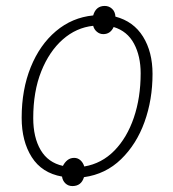

<svg xmlns="http://www.w3.org/2000/svg" viewBox="-20 -589 582 647"><path d="M224 38Q210 38 200.5 29Q191 20 189 6Q121 -6 87 -59.5Q53 -113 53 -192Q53 -287 83.5 -362.5Q114 -438 168.5 -484Q223 -530 294 -537Q303 -569 333 -569Q347 -569 357.5 -559.5Q368 -550 369 -533Q430 -517 462 -465.5Q494 -414 494 -340Q494 -253 467 -178Q440 -103 388 -52.5Q336 -2 263 8Q254 38 224 38ZM192 -30Q198 -42 207.5 -49.5Q217 -57 230 -57Q242 -57 251 -49Q260 -41 264 -28Q323 -38 365.5 -81.5Q408 -125 431 -192.5Q454 -260 454 -342Q454 -400 431.5 -442Q409 -484 363 -498Q352 -474 328 -474Q316 -474 306.5 -482Q297 -490 294 -502Q237 -496 191.5 -456Q146 -416 119 -348.5Q92 -281 92 -191Q92 -126 117 -83.5Q142 -41 192 -30Z"/></svg>

Font: Noto Sans Disp ExtLt
Style: Italic
Weight: 200
Italic angle: -12°
Designer: Monotype Design Team
Foundry: Monotype Imaging Inc.
Version: Version 2.000;GOOG;noto-source:20170915:90ef993387c0